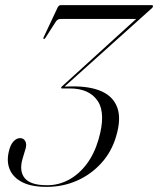

<svg xmlns="http://www.w3.org/2000/svg" viewBox="-20 -720 618 750"><path d="M228 -378 227 -381.5Q231.5 -382 237.8 -382Q244 -382 250 -382.2Q256 -382.5 260 -382.5Q332 -383.5 377.8 -362.8Q423.5 -342 438.8 -298Q454 -254 433 -185.5Q415.5 -126.5 375.5 -82.5Q335.5 -38.5 280.5 -14.2Q225.5 10 162 10Q103 10 67.2 -8.2Q31.5 -26.5 18.2 -57.8Q5 -89 14.5 -128Q20 -153.5 32.2 -167Q44.5 -180.5 58.5 -180.5Q72.5 -180.5 78.8 -168.5Q85 -156.5 80 -139.5L68 -99.5Q54 -51 77.2 -23.5Q100.5 4 165 3.5Q209 3.5 248.2 -17.5Q287.5 -38.5 317.8 -78.2Q348 -118 364.5 -174Q394.5 -275.5 362 -325Q329.5 -374.5 252.5 -374.5H223.5Q220 -374.5 219.2 -375.5Q218.5 -376.5 219 -378.5Q219.5 -380 221.2 -381.5Q223 -383 227 -387L518.5 -652L517 -646H217.5Q211.5 -646 206.8 -643.8Q202 -641.5 197.5 -634.5L157 -571.5Q155.5 -569 154 -568.2Q152.5 -567.5 151 -567.5Q150 -567.5 149.8 -569.2Q149.5 -571 150 -573.5L205 -690.5Q207.5 -695 210.2 -697.5Q213 -700 218 -700H572Q575 -700 576.5 -698.8Q578 -697.5 577.5 -694.5Q577 -692 574.2 -689Q571.5 -686 566 -681.5Z"/></svg>

Font: Fraunces 120pt Light
Style: Italic
Weight: 300
Italic angle: -16°
Version: Version 1.000;[b76b70a41]